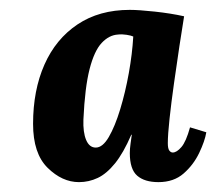

<svg xmlns="http://www.w3.org/2000/svg" viewBox="-20 -736 446 389"><path d="M243 -716Q261 -716 293.5 -712.5Q326 -709 353 -703Q349 -679 343.5 -642.5Q338 -606 332.5 -567Q327 -528 323.5 -495.5Q320 -463 320 -446Q320 -435 323 -431Q326 -427 330 -427Q338 -427 347.5 -438Q357 -449 365 -478L398 -468Q395 -450 383.5 -426Q372 -402 352 -384.5Q332 -367 301 -367Q273 -367 258 -380Q243 -393 243 -426Q243 -434 244.5 -445Q246 -456 247 -463H246Q230 -426 213 -405Q196 -384 178 -375.5Q160 -367 140 -367Q106 -367 76.5 -396Q47 -425 47 -485Q47 -553 70 -605Q93 -657 137 -686.5Q181 -716 243 -716ZM219 -666Q201 -665 186 -649Q171 -633 161.5 -596Q152 -559 149 -494Q148 -468 154.5 -452.5Q161 -437 174 -437Q188 -437 200.5 -458.5Q213 -480 223.5 -514.5Q234 -549 241 -588Q248 -627 250 -662Q246 -664 236.5 -665.5Q227 -667 219 -666Z"/></svg>

Font: Lora Italic
Style: Italic
Weight: 400
Italic angle: -3°
Designer: Olga Karpushina, Alexei Vanyashin (Cyrillic)
Foundry: Cyreal
Version: Version 2.210; ttfautohint (v1.8.1.43-b0c9)